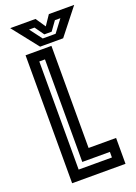

<svg xmlns="http://www.w3.org/2000/svg" viewBox="-161 -922 700 987"><g transform="rotate(-20 189.0 -429.0)"><path d="M55 0V-700H196.5V-141.5H347V0ZM110.5 -54.5H292.5V-85H141.5V-646H110.5ZM140.5 -716 28.5 -858H167L203.5 -804L240 -858H378.5L266.5 -716ZM167.5 -751H238L288.5 -818H258.5L222.5 -768H182.5L147 -818H117Z"/></g></svg>

Font: Tourney Condensed SemiBold
Style: Regular
Weight: 600
Width: 3
Designer: Tyler Finck
Foundry: Etcetera Type Co
Version: Version 1.010; ttfautohint (v1.8.3)